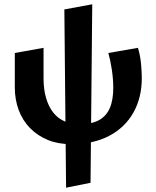

<svg xmlns="http://www.w3.org/2000/svg" viewBox="-20 -659 725 895"><path d="M311 13Q250 13 202 -7Q154 -27 119.5 -62.5Q85 -98 67 -146.5Q49 -195 49 -252V-412L183 -436V-294Q183 -242 195 -201.5Q207 -161 228.5 -134Q250 -107 281 -93.5Q312 -80 351 -80Q406 -80 440.5 -98.5Q475 -117 491.5 -154.5Q508 -192 508 -250Q508 -289 501.5 -333Q495 -377 485 -412L623 -436Q634 -400 637.5 -361Q641 -322 641 -295Q641 -204 602 -134.5Q563 -65 489.5 -26Q416 13 311 13ZM288 216 280 -615 410 -639 402 193Z"/></svg>

Font: Ysabeau ExtraBold
Style: Regular
Weight: 800
Designer: Christian Thalmann (Catharsis Fonts)
Version: Version 2.002